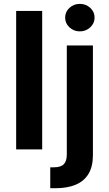

<svg xmlns="http://www.w3.org/2000/svg" viewBox="-20 -785 573 1009"><path d="M201.7 -727.5V0H64.9V-727.5ZM331.1 -545.9H468.3V29.8Q468.3 90.8 444.8 129.2Q421.4 167.5 377.4 185.8Q333.5 204.1 272 204.1H244.1V94.2H263.2Q300.3 94.2 315.7 77.6Q331.1 61 331.1 27.8ZM399.4 -620.1Q367.7 -620.1 345 -641.4Q322.3 -662.6 322.3 -692.4Q322.3 -722.7 345 -743.7Q367.7 -764.6 399.4 -764.6Q431.6 -764.6 454.3 -743.7Q477.1 -722.7 477.1 -692.4Q477.1 -662.6 454.3 -641.4Q431.6 -620.1 399.4 -620.1Z"/></svg>

Font: Inter
Style: 650
Weight: 650
Designer: Rasmus Andersson
Foundry: rsms
Version: Version 4.001;git-66647c0bb